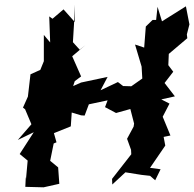

<svg xmlns="http://www.w3.org/2000/svg" viewBox="-20 -769 828 819"><path d="M642 0 665 -47 620 -53 685 -148 678 -185 707 -191 674 -271 703 -327 668 -345 726 -358 682 -415 719 -463 698 -491 700 -539 779 -606 777 -622 788 -665 773 -742 671 -678 652 -740 646 -684H631L602 -656L595 -566L556 -579L584 -485L587 -434L540 -401L505 -402L483 -419L409 -384L439 -441L326 -417L292 -402L299 -423L326 -443L288 -529L346 -578L320 -557L291 -589L296 -672L299 -749V-675L251 -729L204 -689L190 -699L194 -588L167 -620V-504L178 -535L152 -471L110 -452L99 -357L78 -310L87 -303L114 -239L56 -172L124 -205L64 -112L98 -84L91 -6L90 -14L88 28L166 30L233 15L228 -55L194 -83L209 -157L221 -162L210 -201L282 -230L286 -289L326 -277L341 -276L359 -324L439 -341L428 -312L475 -287L536 -304L552 -242L550 -229L522 -177L539 -130L540 -111L458 -6L459 18L515 -34L584 -23L620 -19Z"/></svg>

Font: Asimov Aggro
Style: It
Weight: 500
Designer: Google
Version: Version 2.000980; 2014